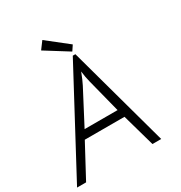

<svg xmlns="http://www.w3.org/2000/svg" viewBox="-221 -1019 1092 1160"><g transform="rotate(-30 325.0 -438.5)"><path d="M355 -703H373L566 0H505L441 -227H164L42 0H-21ZM365 -518Q356 -552 351 -595Q333 -547 317 -516L195 -283H425ZM205 -826 243 -877 389 -762 365 -726Z"/></g></svg>

Font: Bellota Text
Style: Italic
Weight: 400
Italic angle: -7.5°
Designer: Kemie Guaida
Foundry: Kemie Guaida
Version: Version 4.001